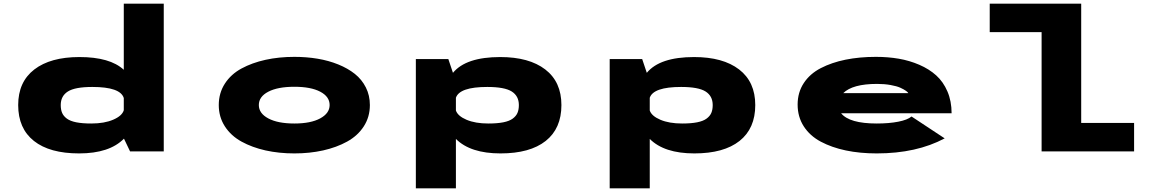

<svg xmlns="http://www.w3.org/2000/svg" viewBox="-20 -820 6340 1040"><path d="M410 -511Q576 -511 650.5 -442V-800H867V0H684.5L651.5 -69Q573 11 408.5 11Q249 11 163.8 -56.5Q78.5 -124 78.5 -251Q78.5 -376.5 166 -443.8Q253.5 -511 410 -511ZM309 -251Q309 -226 316.5 -208.5Q324 -191 342.2 -177.5Q360.5 -164 393.2 -157.5Q426 -151 474.5 -151Q545.5 -151 593.5 -171.8Q641.5 -192.5 650.5 -223V-289Q632 -349 480 -349Q386.5 -349 347.8 -324.5Q309 -300 309 -251Z M1574.5 11Q1491 11 1418.2 -5.2Q1345.5 -21.5 1288.2 -53Q1231 -84.5 1198 -135.5Q1165 -186.5 1165 -251Q1165 -316 1198 -367Q1231 -418 1288.2 -449Q1345.5 -480 1418 -496Q1490.5 -512 1574.5 -512Q1640.5 -512 1700.2 -502Q1760 -492 1812 -471Q1864 -450 1902 -419.8Q1940 -389.5 1961.8 -346.2Q1983.5 -303 1983.5 -251Q1983.5 -186.5 1950.5 -135.5Q1917.5 -84.5 1860.2 -53Q1803 -21.5 1730.2 -5.2Q1657.5 11 1574.5 11ZM1574.5 -151Q1663.5 -151 1714.5 -178.8Q1765.5 -206.5 1765.5 -251Q1765.5 -296.5 1714.8 -323.2Q1664 -350 1574.5 -350Q1484.5 -350 1433.2 -323.2Q1382 -296.5 1382 -251Q1382 -206 1433.5 -178.5Q1485 -151 1574.5 -151Z M2232.5 -500H2408.5L2433.5 -425.5Q2504 -511 2689.5 -511Q2846 -511 2933.5 -443.8Q3021 -376.5 3021 -251Q3021 -124 2935.8 -56.5Q2850.5 11 2691 11Q2528 11 2449.5 -67.5V200H2232.5ZM2619.5 -349Q2469.5 -349 2449.5 -290.5V-221.5Q2459.5 -191.5 2507.2 -171.2Q2555 -151 2625 -151Q2673.5 -151 2706.2 -157.5Q2739 -164 2757.2 -177.5Q2775.5 -191 2783 -208.5Q2790.5 -226 2790.5 -251Q2790.5 -300 2751.8 -324.5Q2713 -349 2619.5 -349Z M3282.5 -500H3458.5L3483.5 -425.5Q3554 -511 3739.5 -511Q3896 -511 3983.5 -443.8Q4071 -376.5 4071 -251Q4071 -124 3985.8 -56.5Q3900.5 11 3741 11Q3578 11 3499.5 -67.5V200H3282.5ZM3669.5 -349Q3519.5 -349 3499.5 -290.5V-221.5Q3509.5 -191.5 3557.2 -171.2Q3605 -151 3675 -151Q3723.5 -151 3756.2 -157.5Q3789 -164 3807.2 -177.5Q3825.5 -191 3833 -208.5Q3840.5 -226 3840.5 -251Q3840.5 -300 3801.8 -324.5Q3763 -349 3669.5 -349Z M5097 -70.5Q4944.5 11 4729 11Q4638 11 4561.8 -5Q4485.5 -21 4426.2 -52.5Q4367 -84 4333.8 -135.5Q4300.5 -187 4300.5 -253.5Q4300.5 -319.5 4333.8 -370Q4367 -420.5 4426 -451Q4485 -481.5 4560.2 -496.8Q4635.5 -512 4724.5 -512Q4790 -512 4848.2 -502Q4906.5 -492 4959.8 -469Q5013 -446 5051.2 -411.5Q5089.5 -377 5112 -324.5Q5134.5 -272 5134.5 -206.5H4536Q4581 -151 4729 -151Q4795.5 -151 4845.5 -160.8Q4895.5 -170.5 4917.5 -189ZM4731 -365.5Q4598 -365.5 4547.5 -315.5H4900Q4898 -320.5 4887 -328.2Q4876 -336 4856.8 -344.8Q4837.5 -353.5 4804 -359.5Q4770.5 -365.5 4731 -365.5Z M5836.5 -154H6123V0H5622V-646H5341V-800H5836.5Z"/></svg>

Font: League Mono Extended ExtraBold
Style: Regular
Weight: 800
Width: 9
Designer: Tyler Finck
Foundry: The League of Moveable Type / Tyler Finck
Version: Version 2.210